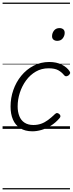

<svg xmlns="http://www.w3.org/2000/svg" viewBox="-20 -1000 564 1490"><path d="M232 19Q175 19 137 -5Q99 -29 80.5 -72Q62 -115 62 -173Q62 -240 83.5 -301.5Q105 -363 145 -412Q185 -461 240.5 -490Q296 -519 363 -519Q418 -519 459 -498.5Q500 -478 520 -447Q526 -438 524 -431Q522 -424 512 -415Q501 -408 493 -408Q485 -408 478 -416Q459 -440 432 -455Q405 -470 357 -470Q302 -470 258 -444.5Q214 -419 182.5 -376Q151 -333 134 -280.5Q117 -228 117 -174Q117 -132 130 -99Q143 -66 170.5 -48Q198 -30 239 -30Q271 -30 298.5 -39.5Q326 -49 352.5 -68.5Q379 -88 408 -116Q417 -124 425 -122.5Q433 -121 440 -115Q448 -108 449 -100Q450 -92 442 -83Q411 -47 374.5 -24.5Q338 -2 301.5 8.5Q265 19 232 19ZM424 -683Q407 -683 395.5 -692Q384 -701 384 -719Q384 -743 399 -762.5Q414 -782 442 -782Q459 -782 470.5 -773Q482 -764 482 -745Q482 -722 467 -702.5Q452 -683 424 -683ZM0 460H523V470H0ZM0 -20H523V0H0ZM0 -505H523V-500H0ZM0 -980H523V-970H0Z"/></svg>

Font: Playwrite NO Guides
Style: Regular
Weight: 400
Designer: Veronika Burian, José Scaglione
Foundry: TypeTogether
Version: Version 1.003